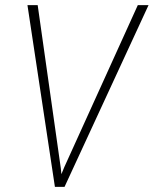

<svg xmlns="http://www.w3.org/2000/svg" viewBox="-20 -731 601 751"><path d="M231.4 -77.1 519 -710.9H561L232.4 0H199.7ZM127.4 -710.9 217.8 -73.2 225.1 0H194.8L87.4 -710.9Z"/></svg>

Font: Roboto Condensed ExtraLight
Style: Italic
Weight: 250
Italic angle: -12°
Designer: Christian Robertson
Foundry: Google
Version: Version 3.008; 2023